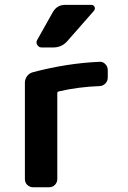

<svg xmlns="http://www.w3.org/2000/svg" viewBox="-20 -790 540 810"><path d="M400.4 -529.3Q414.1 -530.3 424.3 -519.5Q434.6 -508.8 434.6 -495.1V-462.9Q434.6 -448.2 424.8 -438Q415 -427.7 400.4 -426.8Q312.5 -423.8 227.5 -404.3Q221.7 -402.3 221.7 -398.4V-35.2Q221.7 -20.5 211.9 -10.3Q202.1 0 186.5 0H120.1Q105.5 0 95.2 -9.8Q85 -19.5 85 -35.2V-440.4Q85 -456.1 94.2 -468.8Q103.5 -481.4 119.1 -485.4Q262.7 -523.4 400.4 -529.3ZM254.9 -769.5H365.2Q375 -769.5 378.9 -760.7Q382.8 -752 376 -744.1L263.7 -616.2Q240.2 -589.8 205.1 -589.8H155.3Q143.6 -589.8 137.2 -600.6Q130.9 -611.3 136.7 -621.1L203.1 -739.3Q220.7 -769.5 254.9 -769.5Z"/></svg>

Font: Rounded-L Mgen+ 1mn bold
Style: Bold
Weight: 700
Designer: [Source Han Sans]
Ryoko NISHIZUKA  (kana & ideographs); Paul D. Hunt (Latin, Greek & Cyrillic); Wenlong ZHANG  (bopomofo
Version: Version 1.059.20150602